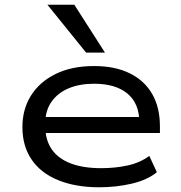

<svg xmlns="http://www.w3.org/2000/svg" viewBox="-20 -785 766 814"><path d="M401 9Q301 9 227 -21Q153 -51 114 -108.5Q75 -166 75 -246Q75 -322 111.5 -380Q148 -438 216 -471.5Q284 -505 379 -505Q468 -505 530.5 -474Q593 -443 625.5 -386Q658 -329 658 -250V-221H147V-289H596L571 -267Q570 -348 519.5 -389Q469 -430 379 -430Q318 -430 272 -411Q226 -392 199 -354.5Q172 -317 172 -262V-250Q172 -192 199 -152.5Q226 -113 279 -92.5Q332 -72 409 -72Q468 -72 521 -83.5Q574 -95 613 -124L645 -55Q605 -22 539 -6.5Q473 9 401 9ZM345 -562 181 -765H295L425 -562Z"/></svg>

Font: Nunito Sans 7pt Expanded
Style: Regular
Weight: 400
Width: 7
Designer: Vernon Adams
Foundry: Vernon Adams
Version: Version 3.101;gftools[0.9.27]